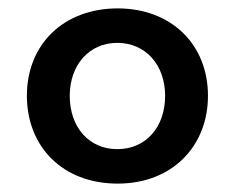

<svg xmlns="http://www.w3.org/2000/svg" viewBox="-20 -765 559 457"><path d="M260 -328C391 -328 475 -418 475 -537C475 -660 387 -745 260 -745C132 -745 44 -660 44 -537C44 -417 128 -328 260 -328ZM259 -410C192 -410 146 -462 146 -537C146 -610 192 -663 259 -663C327 -663 373 -610 373 -537C373 -462 327 -410 259 -410Z"/></svg>

Font: LaHaus Display SemiBold
Style: Regular
Weight: 600
Designer: We are Make, BastardaType, Dalton Maag Ltd
Foundry: BastardaType, Dalton Maag Ltd
Version: Version 3.100;Glyphs 3.3 (3331)